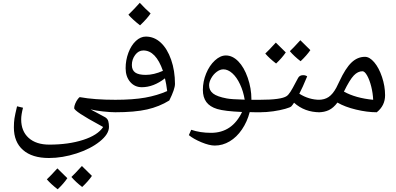

<svg xmlns="http://www.w3.org/2000/svg" viewBox="-20 -800 2853 1385"><path d="M814.9 9.8Q776.4 9.8 722.4 3.9Q668.5 -2 632.8 -11.2L738.8 45.9Q756.3 56.6 761.2 74.5Q766.1 92.3 766.1 115.2Q766.1 167.5 699.7 220.7Q633.3 273.9 531.7 306.9Q430.2 339.8 333 339.8Q211.9 339.8 146 282Q80.1 224.1 80.1 119.1Q80.1 82.5 84.2 54.9Q88.4 27.3 103 -33.2L146 -22.9Q132.8 27.3 132.8 61Q132.8 146 186.5 194.6Q240.2 243.2 335.9 243.2Q474.1 243.2 579.6 209.2Q685.1 175.3 724.1 116.2L700.7 103Q515.1 2.9 515.1 -20Q515.1 -34.2 522.7 -52.5Q530.3 -70.8 541 -85Q551.8 -99.1 555.2 -99.1H557.1Q661.1 -80.1 814.9 -80.1Q828.1 -80.1 828.1 -66.9V-2Q828.1 9.8 814.9 9.8ZM465.8 485.4Q439 524.9 396 565.4Q347.7 528.3 317.9 493.7Q340.8 472.7 394 414.6Q404.3 425.8 465.8 485.4ZM643.1 468.8Q616.7 507.3 572.8 548.8Q526.9 513.7 495.1 476.6Q515.6 458 570.8 397.5Q581.5 409.2 643.1 468.8Z M1186 -143.1Q1179.7 -194.8 1169.9 -234.9Q1087.4 -170.9 1002.9 -170.9Q951.7 -170.9 918.9 -209.2Q886.2 -247.6 886.2 -308.1Q886.2 -366.2 906.2 -419.7Q926.3 -473.1 960 -504.6Q993.7 -536.1 1032.2 -536.1Q1092.3 -536.1 1139.4 -492.7Q1186.5 -449.2 1214.4 -369.6Q1242.2 -290 1242.2 -194.8Q1242.2 -157.2 1201.2 -75.2Q1129.9 -30.8 1041 -10.5Q952.1 9.8 809.1 9.8Q798.3 9.8 798.3 -1V-68.8Q798.3 -80.1 809.1 -80.1Q939.5 -80.1 1026.9 -95.7Q1114.3 -111.3 1186 -143.1ZM1031.2 -259.8Q1089.4 -259.8 1155.3 -289.1Q1104 -436 1014.2 -436Q979 -436 955.1 -403.8Q931.2 -371.6 931.2 -331.1Q931.2 -294.4 955.1 -277.1Q979 -259.8 1031.2 -259.8ZM1066.4 -703.1Q1041.5 -665.5 990.2 -617.2Q938 -657.7 906.2 -693.8Q956.1 -742.7 988.3 -779.8Q1026.9 -737.8 1066.4 -703.1Z M1529.3 250Q1490.2 250 1433.1 226.3Q1376 202.6 1342.3 174.8L1359.4 136.2Q1423.8 158.2 1502.4 158.2Q1654.3 158.2 1726.1 7.8Q1600.1 2.4 1546.9 -13.7Q1493.7 -29.8 1468.5 -64Q1443.4 -98.1 1443.4 -151.9Q1443.4 -211.9 1467 -269.8Q1490.7 -327.6 1530 -363.8Q1569.3 -399.9 1609.4 -399.9Q1657.2 -399.9 1699 -357.4Q1740.7 -314.9 1767.1 -238.8Q1793.5 -162.6 1793.5 -85V-80.1H1863.3Q1873 -80.1 1873 -69.8V0Q1873 9.8 1863.3 9.8H1823.2L1781.2 8.8Q1763.2 78.1 1725.3 133.8Q1687.5 189.5 1636.7 219.7Q1585.9 250 1529.3 250ZM1745.1 -81.1Q1735.4 -141.1 1711.4 -192.1Q1687.5 -243.2 1655.8 -271.5Q1624 -299.8 1591.3 -299.8Q1567.4 -299.8 1543.5 -282Q1519.5 -264.2 1503.9 -236.3Q1488.3 -208.5 1488.3 -185.1Q1488.3 -147.9 1517.1 -125.5Q1545.9 -103 1616.2 -89.8Q1647.9 -83.5 1745.1 -81.1Z M2167 -257.8Q2184.1 -257.8 2195.8 -249Q2161.6 -166 2139.2 -124Q2208.5 -80.1 2287.1 -80.1Q2296.9 -80.1 2296.9 -69.8V0Q2296.9 9.8 2287.1 9.8Q2177.7 9.8 2101.1 -59.1L2091.8 -45.4L2082 -33.2Q2074.7 -25.4 2037.6 -14.9Q2000.5 -4.4 1951.9 2.7Q1903.3 9.8 1853 9.8Q1843.3 9.8 1843.3 0V-69.8Q1843.3 -80.1 1853 -80.1Q2009.3 -80.1 2047.9 -106.9Q2060.5 -115.2 2075.4 -138.4Q2090.3 -161.6 2110.4 -200.7L2130.9 -238.8Q2141.6 -257.8 2167 -257.8ZM2041.5 -421.9Q2014.6 -382.3 1971.7 -341.8Q1923.3 -378.9 1893.6 -413.6Q1916.5 -434.6 1969.7 -492.7Q1980 -481.4 2041.5 -421.9ZM2218.8 -438.5Q2192.4 -399.9 2148.4 -358.4Q2102.5 -393.6 2070.8 -430.7Q2091.3 -449.2 2146.5 -509.8Q2157.2 -498 2218.8 -438.5Z M2697.8 9.8Q2628.4 9.8 2548.1 -9.5Q2467.8 -28.8 2414.1 -60.1Q2385.3 -21.5 2352.5 -5.9Q2319.8 9.8 2276.9 9.8Q2267.1 9.8 2267.1 0V-69.8Q2267.1 -80.1 2276.9 -80.1Q2321.3 -80.1 2351.3 -100.8Q2381.3 -121.6 2405.8 -167L2428.7 -213.9Q2472.2 -307.6 2515.4 -348.9Q2558.6 -390.1 2612.8 -390.1Q2646 -390.1 2679.7 -350.6Q2713.4 -311 2735.6 -244.9Q2757.8 -178.7 2757.8 -112.8Q2757.8 -38.1 2697.8 9.8ZM2594.7 -286.1Q2561.5 -286.1 2532.2 -255.6Q2502.9 -225.1 2460.9 -139.2Q2545.4 -92.3 2671.9 -80.1Q2669.9 -127 2658.2 -174.6Q2646.5 -222.2 2628.7 -254.2Q2610.8 -286.1 2594.7 -286.1Z"/></svg>

Font: Sahl Naskh
Style: Regular
Weight: 400
Designer: Pascal Zoghbi
Version: Version 1.001